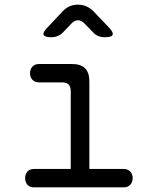

<svg xmlns="http://www.w3.org/2000/svg" viewBox="-20 -805 640 825"><path d="M511 -79Q529 -79 539.5 -68Q550 -57 550 -39.5Q550 -22 539.5 -11Q529 0 512 0H126Q108 0 98 -11Q88 -22 88 -39.5Q88 -57 98 -68Q108 -79 126 -79H284V-413Q284 -432 275 -441.5Q266 -451 247 -451H148Q130 -451 119.5 -462Q109 -473 109 -490.5Q109 -508 119.5 -519Q130 -530 148 -530H289Q327 -530 345.5 -511.5Q364 -493 364 -455V-79ZM200 -645Q172 -645 167.5 -655.5Q163 -666 183 -686L250 -757Q263 -771 279.5 -778Q296 -785 315 -785Q334 -785 350.5 -778Q367 -771 381 -757L448 -687Q468 -666 464 -655.5Q460 -645 430 -645Q415 -645 402.5 -650Q390 -655 380 -666L342 -705Q329 -718 315 -718Q301 -718 288 -705L250 -665Q240 -655 227.5 -650Q215 -645 200 -645Z"/></svg>

Font: Maple Mono Light
Style: Regular
Weight: 300
Monospace: yes
Designer: subframe7536
Version: Version 7.000